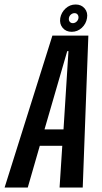

<svg xmlns="http://www.w3.org/2000/svg" viewBox="-56 -834 455 854"><path d="M-35.5 0 177 -675.5H337L312 0H209L221 -185.5H121L67.5 0ZM142 -258.5H226.5L248.5 -606.5H243ZM263 -692.5Q237.5 -692.5 222.8 -710Q208 -727.5 212 -753.5Q216.5 -778.5 235.5 -796.2Q254.5 -814 280.5 -814Q306 -814 320.8 -796.2Q335.5 -778.5 331 -753.5Q327 -728 307.8 -710.2Q288.5 -692.5 263 -692.5ZM268 -731Q277 -731 284.2 -737.5Q291.5 -744 293 -753.5Q294 -763 289.2 -769.2Q284.5 -775.5 275.5 -775.5Q266.5 -775.5 259.2 -769.2Q252 -763 250.5 -753.5Q249 -744 254 -737.5Q259 -731 268 -731Z"/></svg>

Font: Anybody Condensed Medium
Style: Italic
Weight: 500
Width: 3
Italic angle: -10°
Designer: Tyler Finck
Foundry: Etcetera Type Company
Version: Version 1.010; ttfautohint (v1.8.3) -l 8 -r 50 -G 200 -x 14 